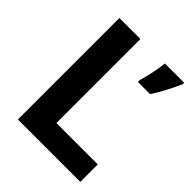

<svg xmlns="http://www.w3.org/2000/svg" viewBox="-199 -835 955 955"><g transform="rotate(45 278.5 -357.0)"><path d="M86 0V-714H234V-123H525V0ZM542 -704Q527 -671 507 -632Q487 -593 462 -554H376V-567Q385 -596 394 -639Q403 -682 406 -714H542Z"/></g></svg>

Font: Noto Sans Syriac
Style: Bold
Weight: 700
Designer: Patrick Giasson and the Monotype Design Team
Foundry: Monotype Imaging Inc.
Version: Version 3.000; ttfautohint (v1.8.4.7-5d5b)